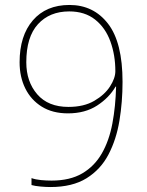

<svg xmlns="http://www.w3.org/2000/svg" viewBox="-20 -744 591 774"><path d="M183 10Q166 10 143.5 8Q121 6 107 2V-26Q124 -20 145.5 -18Q167 -16 188 -16Q262 -16 311.5 -45Q361 -74 390.5 -125.5Q420 -177 433 -246Q446 -315 448 -395H446Q420 -350 371.5 -318.5Q323 -287 254 -287Q192 -287 148.5 -314Q105 -341 82 -387.5Q59 -434 59 -493Q59 -600 112.5 -662Q166 -724 260 -724Q357 -724 415.5 -648.5Q474 -573 474 -414Q474 -333 461.5 -257.5Q449 -182 417.5 -121.5Q386 -61 329 -25.5Q272 10 183 10ZM256 -313Q318 -313 360 -337.5Q402 -362 423.5 -395.5Q445 -429 445 -457Q445 -522 425 -577Q405 -632 363.5 -665Q322 -698 259 -698Q180 -698 133 -646.5Q86 -595 86 -493Q86 -415 130 -364Q174 -313 256 -313Z"/></svg>

Font: Noto Sans Devanagari Thin
Style: Regular
Weight: 100
Designer: Jelle Bosma - Monotype Design Team
Foundry: Monotype Imaging Inc.
Version: Version 2.004; ttfautohint (v1.8.4.7-5d5b)